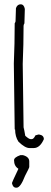

<svg xmlns="http://www.w3.org/2000/svg" viewBox="-20 -703 235 887"><path d="M75.2 -683.1Q90.8 -683.1 94.7 -661.6Q94.7 -645 92.8 -595.2Q88.9 -588.9 88.9 -583.5Q88.9 -499 85 -407.7L88.9 -114.7Q91.8 -105 96.7 -75.7Q113.8 -60.1 122.1 -60.1H126Q135.7 -60.1 143.6 -77.6L157.2 -81.5H161.1Q182.6 -78.1 182.6 -60.1Q164.6 -19 135.7 -19H116.2Q95.7 -19 65.4 -48.3Q49.8 -71.8 49.8 -105H47.9L43.9 -409.7Q47.9 -501.5 47.9 -595.2Q51.8 -601.6 51.8 -605Q53.7 -652.3 53.7 -665.5Q60.1 -683.1 75.2 -683.1ZM74.2 13.7H85.9Q115.2 21.5 115.2 43V68.4Q115.2 72.3 95.7 109.4Q74.7 164.1 56.6 164.1H54.7Q39.1 164.1 35.2 142.6Q35.2 139.6 64.5 78.1V76.2Q44.9 64 44.9 37.1Q44.9 23.9 74.2 13.7Z"/></svg>

Font: CEF Fonts CJK
Style: Regular
Weight: 400
Designer: PartyBoss (派对大魔王)
Version: Release 2.25